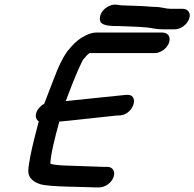

<svg xmlns="http://www.w3.org/2000/svg" viewBox="-20 -792 842 832"><path d="M148 -266C135 -219.1 118.7 -153.6 110.9 -112.1C108.1 -92.7 104.1 -76.6 102.7 -55.7C100.5 -17.4 129.5 -2.4 153.8 6C195.2 18.6 339 17.2 391.3 20C391.6 20 392.2 20 392.6 20H410.6C433.6 20 462.2 2 471.9 -24C480.4 -47 470.6 -69 444.5 -69H427.1C411 -69.8 264.2 -74.3 253.2 -75C230 -76.4 203.2 -79 198.1 -83.2C199.9 -125.3 219.5 -202.8 237.1 -265.1C247.4 -266 262.4 -267.5 279.2 -269.1C355.6 -277.4 412 -283.5 482.7 -291.1L501.3 -292C501.7 -292.1 502.6 -292.1 503.1 -292.2C561.9 -299.2 585.8 -388 526 -380.8L506.4 -378.9C434.4 -371.2 345.7 -362.7 264.9 -353.9C282.1 -400.1 303.7 -455.8 321.4 -494.9C330 -513.8 338.3 -531.6 341.1 -534.8C354.2 -549.9 361 -558.4 368.7 -562H650.8C673.9 -562 702.5 -580 712.1 -606C721.3 -630.8 708.5 -651 683.7 -651H396.7C382.3 -651 367.9 -646.2 351.6 -638.6C324.2 -625.2 308.9 -611.5 290.6 -591.6L274.6 -573.2C274.1 -572.6 273.1 -571.4 272.5 -570.5C249 -538.5 230.4 -495.9 217.1 -460C206.5 -431.4 184.8 -378.1 172.9 -346C172.5 -344.8 172.3 -344.2 171.7 -342.5C159.1 -335.6 144.3 -322.5 138.2 -306C131.6 -288.2 135.6 -274.9 148 -266ZM652.8 -762C637.8 -762 606.8 -765.7 585.2 -766C578.7 -766.5 568.5 -767 560.6 -767C553.7 -767.5 542.7 -768 531.8 -768C523.7 -768.5 515.1 -768.9 505.4 -769C495.7 -769.9 488.8 -772 478.5 -772C467.8 -772 455.7 -768.3 445 -761.8C416.3 -744.7 407.7 -715.1 415.2 -698.3C423.6 -679.3 464.1 -679 497.1 -679C507.5 -679 515.5 -678 523.7 -678C533.2 -678 541.6 -677 550.3 -677C566.1 -677 599.8 -674.2 615 -673.1C635.1 -671.5 655.3 -665 683.9 -665H737.9C762.7 -665 790.4 -685.2 799.5 -710C809.2 -736 793.9 -754 770.8 -754H716.8C696.8 -754 679.7 -762 652.8 -762Z"/></svg>

Font: Just Breathe
Style: BdObl7
Weight: 400
Foundry: Cannot Into Space Fonts
Version: Version 0.72